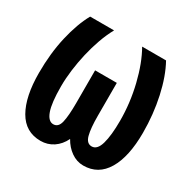

<svg xmlns="http://www.w3.org/2000/svg" viewBox="-125 -643 749 758"><g transform="rotate(30 250.0 -264.5)"><path d="M13 -233Q13 -322 30.5 -398Q48 -474 77 -526H186Q169 -495 156 -458.5Q143 -422 134 -383Q125 -344 120 -305Q115 -266 115 -230Q115 -155 127.5 -120Q140 -85 163 -85Q186 -85 193 -115Q200 -145 200 -203V-352H299V-203Q299 -145 307 -115Q315 -85 338 -85Q363 -85 374 -123.5Q385 -162 385 -229Q385 -310 365.5 -390Q346 -470 314 -526H423Q453 -472 470 -394.5Q487 -317 487 -233Q487 -124 451 -63.5Q415 -3 347 -3Q317 -3 291.5 -21Q266 -39 250 -68Q235 -37 209.5 -20Q184 -3 152 -3Q83 -3 48 -64Q13 -125 13 -233Z"/></g></svg>

Font: D2Coding
Style: Bold
Weight: 700
Monospace: yes
Designer: Yong-Rak Park; Jeong-Hwan Yoon; Sang-Min Lee;
Foundry: NHN Corporation
Version: Version 1.3.2; Build 20180524